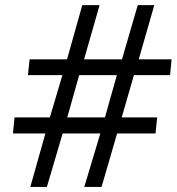

<svg xmlns="http://www.w3.org/2000/svg" viewBox="-20 -734 694 754"><path d="M505.9 -439 458 -272.9H597.2L590.8 -210H439.9L378.9 0H311L374 -210H226.1L164.1 0H99.1L158.2 -210H30.8L37.1 -272.9H175.8L225.1 -439H89.8L96.2 -501H243.2L303.2 -713.9H371.1L310.1 -501H459L521 -713.9H585.9L524.9 -501H653.8L647.9 -439ZM244.1 -272.9H392.1L439 -439H291Z"/></svg>

Font: CAA NEO Sans
Style: Italic
Weight: 400
Italic angle: -12°
Version: Version 1.10